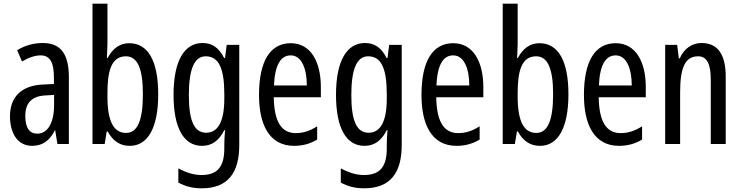

<svg xmlns="http://www.w3.org/2000/svg" viewBox="-20 -873 4014 1040"><path d="M213 -640C162 -640 115 -627 73 -601L99 -540C137 -562 170 -573 200 -573C251 -573 272 -535 272 -453V-418L211 -415C98 -410 34 -349 34 -243C34 -158 71 -83 154 -83C210 -83 249 -111 277 -167H279L291 -93H353V-455C353 -573 314 -640 213 -640ZM225 -356 273 -359V-305C273 -207 238 -149 182 -149C141 -149 117 -179 117 -245C117 -315 152 -352 225 -356Z M562 -636V-853H481V-93H547L558 -161H563C593 -107 632 -83 683 -83C782 -83 837 -183 837 -362C837 -543 782 -639 680 -639C631 -639 592 -613 563 -559H559C560 -589 562 -615 562 -636ZM662 -568C726 -568 754 -499 754 -363C754 -219 724 -153 663 -153C595 -153 562 -217 562 -350V-369C562 -483 581 -568 662 -568Z M1077 -640C979 -640 920 -545 920 -359C920 -178 976 -83 1074 -83C1128 -83 1166 -111 1195 -168H1199C1196 -136 1195 -106 1195 -84V-68C1195 36 1153 75 1071 75C1031 75 991 63 946 39V116C985 137 1024 147 1073 147C1215 147 1276 62 1276 -87V-630H1208L1199 -559H1194C1165 -616 1128 -640 1077 -640ZM1094 -568C1164 -568 1195 -505 1195 -363V-338C1195 -216 1161 -154 1097 -154C1033 -154 1003 -216 1003 -358C1003 -495 1031 -568 1094 -568Z M1555 -639C1442 -639 1383 -540 1383 -358C1383 -202 1436 -83 1573 -83C1619 -83 1660 -94 1698 -117V-189C1658 -163 1621 -152 1582 -152C1503 -152 1465 -216 1463 -346H1718V-402C1718 -535 1665 -639 1555 -639ZM1555 -573C1615 -573 1642 -498 1642 -410H1464C1469 -521 1500 -573 1555 -573Z M1957 -640C1859 -640 1800 -545 1800 -359C1800 -178 1856 -83 1954 -83C2008 -83 2046 -111 2075 -168H2079C2076 -136 2075 -106 2075 -84V-68C2075 36 2033 75 1951 75C1911 75 1871 63 1826 39V116C1865 137 1904 147 1953 147C2095 147 2156 62 2156 -87V-630H2088L2079 -559H2074C2045 -616 2008 -640 1957 -640ZM1974 -568C2044 -568 2075 -505 2075 -363V-338C2075 -216 2041 -154 1977 -154C1913 -154 1883 -216 1883 -358C1883 -495 1911 -568 1974 -568Z M2435 -639C2322 -639 2263 -540 2263 -358C2263 -202 2316 -83 2453 -83C2499 -83 2540 -94 2578 -117V-189C2538 -163 2501 -152 2462 -152C2383 -152 2345 -216 2343 -346H2598V-402C2598 -535 2545 -639 2435 -639ZM2435 -573C2495 -573 2522 -498 2522 -410H2344C2349 -521 2380 -573 2435 -573Z M2784 -636V-853H2703V-93H2769L2780 -161H2785C2815 -107 2854 -83 2905 -83C3004 -83 3059 -183 3059 -362C3059 -543 3004 -639 2902 -639C2853 -639 2814 -613 2785 -559H2781C2782 -589 2784 -615 2784 -636ZM2884 -568C2948 -568 2976 -499 2976 -363C2976 -219 2946 -153 2885 -153C2817 -153 2784 -217 2784 -350V-369C2784 -483 2803 -568 2884 -568Z M3315 -639C3202 -639 3143 -540 3143 -358C3143 -202 3196 -83 3333 -83C3379 -83 3420 -94 3458 -117V-189C3418 -163 3381 -152 3342 -152C3263 -152 3225 -216 3223 -346H3478V-402C3478 -535 3425 -639 3315 -639ZM3315 -573C3375 -573 3402 -498 3402 -410H3224C3229 -521 3260 -573 3315 -573Z M3780 -640C3729 -640 3685 -610 3662 -557H3657L3648 -630H3583V-93H3664V-372C3664 -510 3692 -568 3762 -568C3810 -568 3830 -525 3830 -441V-93H3911V-457C3911 -581 3866 -640 3780 -640Z"/></svg>

Font: Noto Sans Kannada UI ExtraCondensed
Style: Regular
Weight: 400
Width: 2
Designer: Jelle Bosma - Monotype Design Team
Foundry: Monotype Imaging Inc.
Version: Version 2.005